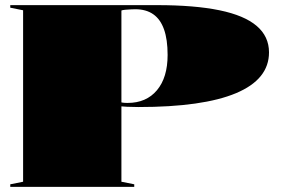

<svg xmlns="http://www.w3.org/2000/svg" viewBox="-20 -728 1098 748"><path d="M592 -708Q738 -708 835 -688Q932 -668 980 -627Q1028 -586 1028 -524Q1028 -419 899.5 -365Q771 -311 519 -311Q494 -311 475.5 -312Q457 -313 447 -314V-331Q456 -327 477 -327Q550 -327 591.5 -376.5Q633 -426 633 -514Q633 -574 619 -613.5Q605 -653 577 -672.5Q549 -692 507 -692Q503 -692 491 -691.5Q479 -691 468 -690Q457 -689 453 -687V-20L503 -10V0H20V-10L70 -20V-688L20 -698V-708Z"/></svg>

Font: Kalnia SemiExpanded
Style: Bold
Weight: 700
Width: 6
Designer: Frida Medrano
Foundry: Frida Medrano
Version: Version 1.105